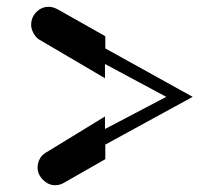

<svg xmlns="http://www.w3.org/2000/svg" viewBox="-20 -569 639 567"><path d="M143 -22Q123 -22 107 -38Q91 -54 91 -74Q91 -87 97 -99Q103 -111 115 -118L290 -225V-188L471 -283L290 -380V-338L96 -452Q86 -458 79 -471Q72 -484 72 -495Q72 -518 87.5 -533.5Q103 -549 124 -549Q137 -549 153 -540L291 -462V-426L549 -283L291 -142V-99L172 -31Q158 -22 143 -22Z"/></svg>

Font: Hjärnsläpp Display
Style: Regular
Weight: 400
Designer: Baptiste Guesnon
Foundry: Bloom Type
Version: Version 1.000